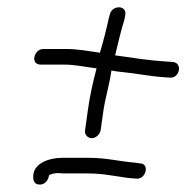

<svg xmlns="http://www.w3.org/2000/svg" viewBox="-20 -522 502 517"><path d="M112 -50C117 -54 130 -56 137 -56C144 -55 151 -55 159 -55H215C238 -55 259 -53 277 -50L304 -46C314 -44 324 -43 334 -42L347 -41C373 -38 384 -82 357 -82L344 -84C303 -87 267 -97 221 -97H146C113 -97 74 -83 70 -53C68 -38 71 -25 87 -25C101 -25 110 -36 112 -50ZM251 -171 258 -221C263 -257 275 -295 280 -332C290 -330 300 -329 309 -328C350 -324 380 -317 422 -314L437 -313C463 -310 473 -352 446 -355L432 -356C381 -359 340 -366 290 -373C298 -405 305 -438 315 -469L317 -480C324 -508 283 -510 276 -484L273 -473C266 -441 258 -410 249 -380C220 -384 191 -390 160 -390H96C72 -390 60 -348 90 -348H154C183 -348 213 -341 240 -338C230 -300 221 -260 216 -221L209 -171C207 -160 216 -150 227 -150C238 -150 249 -160 251 -171Z"/></svg>

Font: PolanStronk
Style: Ita
Weight: 500
Version: Version 1.0